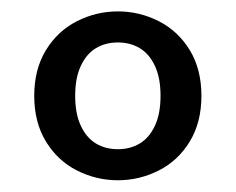

<svg xmlns="http://www.w3.org/2000/svg" viewBox="-20 -602 408 332"><path d="M39.2 -436.3Q39.2 -482.3 59.5 -515.4Q79.7 -548.4 113.1 -565.4Q146.5 -582.3 183.8 -582.3Q221.1 -582.3 254.5 -565.4Q287.9 -548.4 308.1 -515.4Q328.3 -482.3 328.3 -436.3Q328.3 -390.3 308.1 -357.2Q287.9 -324.1 254.5 -307.2Q221.1 -290.3 183.8 -290.3Q146.5 -290.3 113.1 -307.2Q79.7 -324.1 59.5 -357.2Q39.2 -390.3 39.2 -436.3ZM257.6 -436.3Q257.6 -467.4 247.8 -488.2Q238 -509 221.5 -518.8Q205.1 -528.6 183.8 -528.6Q162.5 -528.6 146 -518.8Q129.6 -509 119.8 -488.2Q110 -467.4 110 -436.3Q110 -405.2 119.8 -384.4Q129.6 -363.6 146 -353.8Q162.5 -344 183.8 -344Q205.1 -344 221.5 -353.8Q238 -363.6 247.8 -384.4Q257.6 -405.2 257.6 -436.3Z"/></svg>

Font: Playfair Micro SmCond SmLight
Style: Regular
Weight: 360
Width: 4
Designer: Claus Eggers Sørensen
Foundry: Claus Eggers Sørensen
Version: Version 2.100;Glyphs 3.2 (3219)